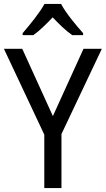

<svg xmlns="http://www.w3.org/2000/svg" viewBox="-20 -1030 542 984"><path d="M293 -1010H208C184 -965 133 -903 96 -860V-850H151C182 -872 216 -905 250 -941C284 -905 318 -872 350 -850H406V-860C370 -900 316 -965 293 -1010ZM251 -435 94 -780H0L207 -340V-66H295V-343L502 -780H408Z"/></svg>

Font: Noto Sans Malayalam UI SemiCondensed
Style: Regular
Weight: 400
Width: 4
Designer: Jelle Bosma - Monotype Design Team
Foundry: Monotype Imaging Inc.
Version: Version 2.104